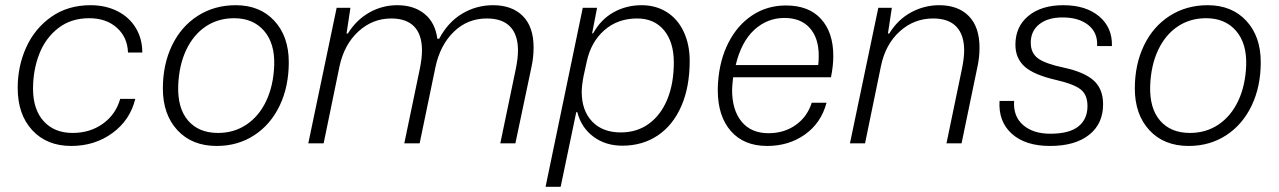

<svg xmlns="http://www.w3.org/2000/svg" viewBox="-20 -551 4915 738"><path d="M48 -213Q48 -297 81 -369.5Q114 -442 177.5 -486.5Q241 -531 328 -531Q386 -531 431.5 -508Q477 -485 502 -443.5Q527 -402 527 -349H472Q470 -408 429 -444.5Q388 -481 323 -481Q253 -481 204 -443Q155 -405 131 -343.5Q107 -282 107 -210Q107 -130 148 -85Q189 -40 259 -40Q326 -40 375.5 -75.5Q425 -111 442 -171H500Q480 -89 412 -39.5Q344 10 254 10Q160 10 104 -50.5Q48 -111 48 -213Z M606 -211Q606 -303 641 -376Q676 -449 740 -490Q804 -531 886 -531Q979 -531 1034.5 -471Q1090 -411 1090 -312Q1090 -218 1055 -145Q1020 -72 957 -31Q894 10 813 10Q718 10 662 -50.5Q606 -111 606 -211ZM1034 -299Q1037 -384 995 -432.5Q953 -481 880 -481Q818 -481 770.5 -449Q723 -417 695.5 -358.5Q668 -300 665 -222Q662 -135 703 -87.5Q744 -40 818 -40Q880 -40 928 -72.5Q976 -105 1003.5 -163.5Q1031 -222 1034 -299Z M1274 -521H1327L1312 -422H1317Q1349 -474 1399 -502.5Q1449 -531 1507 -531Q1571 -531 1612 -497.5Q1653 -464 1661 -402H1668Q1702 -466 1756.5 -498.5Q1811 -531 1875 -531Q1948 -531 1989.5 -489.5Q2031 -448 2031 -369Q2031 -331 2023 -294L1961 0H1903L1963 -288Q1971 -328 1971 -357Q1971 -417 1941 -448.5Q1911 -480 1851 -480Q1777 -480 1724.5 -429Q1672 -378 1654 -294L1593 0H1534L1594 -288Q1602 -328 1602 -357Q1602 -418 1572 -449Q1542 -480 1484 -480Q1412 -480 1357.5 -430Q1303 -380 1285 -296L1224 0H1165Z M2220 -521H2275L2256 -423H2260Q2289 -476 2338 -503.5Q2387 -531 2446 -531Q2501 -531 2543 -504.5Q2585 -478 2608 -429Q2631 -380 2631 -317Q2631 -217 2599 -143.5Q2567 -70 2508.5 -30.5Q2450 9 2372 9Q2307 9 2260.5 -26Q2214 -61 2199 -120H2195L2135 167H2077ZM2570 -311Q2570 -389 2532.5 -434.5Q2495 -480 2429 -480Q2354 -480 2302.5 -434.5Q2251 -389 2235 -313L2223 -258Q2216 -221 2216 -198Q2216 -126 2256 -84Q2296 -42 2366 -42Q2429 -42 2475 -76Q2521 -110 2545.5 -170.5Q2570 -231 2570 -311Z M2739 -204Q2739 -224 2740 -234Q2746 -321 2780.5 -388Q2815 -455 2872 -492.5Q2929 -530 3001 -530Q3089 -530 3136 -478Q3183 -426 3183 -336Q3183 -298 3174 -254H2798Q2794 -220 2794 -205Q2794 -128 2830.5 -83.5Q2867 -39 2934 -39Q2994 -39 3038.5 -70.5Q3083 -102 3100 -156H3157Q3136 -78 3074 -34Q3012 10 2929 10Q2839 10 2789 -47.5Q2739 -105 2739 -204ZM3125 -301Q3127 -313 3127 -337Q3127 -405 3092.5 -443.5Q3058 -482 2995 -482Q2929 -482 2879 -436Q2829 -390 2808 -301Z M3356 -521H3408L3393 -422H3398Q3431 -476 3482 -503.5Q3533 -531 3590 -531Q3663 -531 3704 -489Q3745 -447 3745 -368Q3745 -330 3737 -294L3676 0H3618L3678 -289Q3686 -329 3686 -357Q3686 -417 3656 -448.5Q3626 -480 3567 -480Q3493 -480 3438 -430Q3383 -380 3366 -296L3305 0H3247Z M3822 -163H3878Q3874 -104 3912.5 -70.5Q3951 -37 4017 -37Q4090 -37 4125 -65Q4160 -93 4160 -143Q4160 -187 4133.5 -207.5Q4107 -228 4042 -243Q3954 -263 3918.5 -295Q3883 -327 3883 -379Q3883 -449 3933 -490Q3983 -531 4067 -531Q4154 -531 4205 -488Q4256 -445 4254 -374H4197Q4200 -425 4163.5 -454.5Q4127 -484 4064 -484Q4008 -484 3975 -458Q3942 -432 3942 -387Q3942 -347 3970 -326.5Q3998 -306 4069 -291Q4148 -274 4184 -241.5Q4220 -209 4220 -150Q4220 -75 4166 -32.5Q4112 10 4016 10Q3921 10 3869 -37Q3817 -84 3822 -163Z M4342 -211Q4342 -303 4377 -376Q4412 -449 4476 -490Q4540 -531 4622 -531Q4715 -531 4770.5 -471Q4826 -411 4826 -312Q4826 -218 4791 -145Q4756 -72 4693 -31Q4630 10 4549 10Q4454 10 4398 -50.5Q4342 -111 4342 -211ZM4770 -299Q4773 -384 4731 -432.5Q4689 -481 4616 -481Q4554 -481 4506.5 -449Q4459 -417 4431.5 -358.5Q4404 -300 4401 -222Q4398 -135 4439 -87.5Q4480 -40 4554 -40Q4616 -40 4664 -72.5Q4712 -105 4739.5 -163.5Q4767 -222 4770 -299Z"/></svg>

Font: Mona Sans Light
Style: Italic
Weight: 300
Italic angle: -11.7°
Designer: Deni Anggara
Foundry: GitHub
Version: Version 2.000